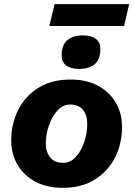

<svg xmlns="http://www.w3.org/2000/svg" viewBox="-20 -892 640 922"><path d="M281 10Q204 10 149 -20Q94 -50 64 -101Q34 -152 34 -217Q34 -298 67.5 -364.5Q101 -431 164.5 -470.5Q228 -510 319 -510Q396 -510 451 -480Q506 -450 536 -399Q566 -348 566 -283Q566 -202 532.5 -136Q499 -70 435.5 -30Q372 10 281 10ZM283 -110Q318 -110 344 -138.5Q370 -167 384.5 -210Q399 -253 399 -297Q399 -340 378 -365Q357 -390 316 -390Q282 -390 256 -361.5Q230 -333 215 -290Q200 -247 200 -203Q200 -161 221.5 -135.5Q243 -110 283 -110ZM360 -561Q322 -561 299 -577Q276 -593 276 -626Q276 -676 303.5 -699Q331 -722 376 -722Q417 -722 439.5 -706Q462 -690 462 -657Q462 -606 434.5 -583.5Q407 -561 360 -561ZM600 -872 576 -767H217L242 -872Z"/></svg>

Font: Work Sans
Style: Bold Italic
Weight: 700
Italic angle: -13°
Designer: Wei Huang
Foundry: Wei Huang
Version: Version 2.010; ttfautohint (v1.8.3)